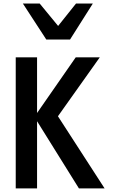

<svg xmlns="http://www.w3.org/2000/svg" viewBox="-20 -1042 640 1062"><path d="M185 -371.5V0H67V-725H185V-417L399 -725H532L300.5 -399L558.5 0H416.5ZM106.5 -1022.5H199.5L301.5 -898.5L400.5 -1022.5H493.5L367.5 -823.5H236Z"/></svg>

Font: JuliaMono SemiBold
Style: Regular
Weight: 600
Monospace: yes
Designer: cormullion
Foundry: corm
Version: Version 0.055; ttfautohint (v1.8.4)